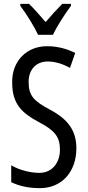

<svg xmlns="http://www.w3.org/2000/svg" viewBox="-20 -963 453 993"><path d="M177 -783H254C275 -829 317 -892 347 -933V-943H302C268 -908 250 -889 216 -849C186 -883 155 -920 130 -943H85V-933C120 -886 156 -827 177 -783ZM375 -196C375 -288 331 -347 238 -396C155 -441 128 -467 128 -540C128 -601 165 -645 227 -645C263 -645 302 -634 342 -612L369 -689C332 -708 281 -724 225 -724C118 -725 41 -647 43 -536C43 -423 95 -378 180 -332C262 -289 290 -257 290 -188C290 -123 251 -69 184 -69C139 -69 83 -82 38 -108V-21C80 0 129 10 187 10C300 10 375 -75 375 -196Z"/></svg>

Font: Noto Sans Lao Looped ExtraCondensed
Style: Regular
Weight: 400
Width: 2
Designer: Mark Frömberg, Ben Mitchell
Foundry: The Fontpad Ltd
Version: Version 1.002